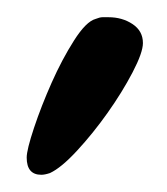

<svg xmlns="http://www.w3.org/2000/svg" viewBox="-20 -706 194 223"><path d="M146 -656Q146 -645 134 -622Q122 -599 105 -575Q88 -551 69.5 -531Q51 -511 38 -505Q32 -503 28 -503Q11 -503 11 -523Q11 -532 19.5 -557.5Q28 -583 40 -610Q52 -637 66 -659Q80 -681 91 -684Q96 -686 99 -686Q102 -686 106 -686Q122 -686 134 -678Q146 -670 146 -656Z"/></svg>

Font: Life Savers
Style: Bold
Weight: 700
Designer: Pablo Impallari, Rodrigo Fuenzalida, Brenda Gallo
Foundry: Pablo Impallari, Rodrigo Fuenzalida, Brenda Gallo
Version: Version 3.001; ttfautohint (v0.95) -l 8 -r 50 -G 200 -x 14 -